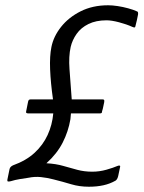

<svg xmlns="http://www.w3.org/2000/svg" viewBox="-20 -695 546 728"><path d="M317 13Q281 13 249.5 3.5Q218 -6 182 -15Q159 -21 135.5 -23.5Q112 -26 88 -21Q74 -19 55.5 -16Q37 -13 21 -8Q13 -6 10 -7Q7 -8 8 -14Q10 -24 12 -33.5Q14 -43 16 -53Q17 -58 20 -61.5Q23 -65 29 -68Q79 -86 111 -115.5Q143 -145 160.5 -183Q178 -221 182 -265Q159 -265 135 -265Q111 -265 88 -265Q83 -265 80.5 -266.5Q78 -268 79 -272Q81 -281 82.5 -289.5Q84 -298 86 -307Q87 -314 89.5 -316Q92 -318 95 -318Q117 -318 138.5 -318Q160 -318 181 -318Q172 -381 170 -432Q168 -483 175 -517Q183 -557 211.5 -593Q240 -629 285.5 -652Q331 -675 390 -675Q406 -675 426 -672Q446 -669 466 -663.5Q486 -658 499 -652Q503 -651 503.5 -646Q504 -641 503 -638Q501 -629 499 -618.5Q497 -608 494 -598Q493 -592 491 -591Q489 -590 482 -593Q460 -603 431.5 -610.5Q403 -618 384 -618Q344 -618 315.5 -604Q287 -590 270.5 -566.5Q254 -543 248 -517Q240 -481 243.5 -433Q247 -385 252 -318Q282 -318 311.5 -318Q341 -318 370 -318Q374 -318 375 -315.5Q376 -313 375 -307Q373 -299 371.5 -290.5Q370 -282 367 -273Q367 -268 365 -266.5Q363 -265 358 -265Q331 -265 303.5 -265Q276 -265 249 -265Q248 -259 248 -254Q248 -249 247 -243Q239 -196 217.5 -154Q196 -112 156 -76Q192 -74 219.5 -66Q247 -58 273.5 -51Q300 -44 330 -44Q357 -44 383.5 -51.5Q410 -59 426 -66Q431 -68 434 -67Q437 -66 435 -60L428 -27Q426 -19 423 -15Q420 -11 418 -10Q397 2 372 7.5Q347 13 317 13Z"/></svg>

Font: Glory
Style: Italic
Weight: 400
Italic angle: -12°
Designer: Robert Leuschke
Foundry: Robert Leuschke
Version: Version 1.011